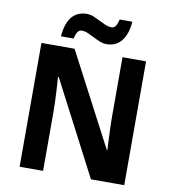

<svg xmlns="http://www.w3.org/2000/svg" viewBox="-97 -1006 978 1090"><g transform="rotate(10 391.5 -461.0)"><path d="M692.9 0H501L220.2 -540H215.8Q218.8 -502.4 220.7 -465.3Q222.7 -433.6 223.9 -398.7Q225.1 -363.8 225.1 -335.9V0H89.8V-713.9H280.8L561 -179.2H564Q562.5 -216.3 560.5 -252.4Q560.1 -268.1 559.3 -284.4Q558.6 -300.8 558.1 -317.1Q557.6 -333.5 557.4 -348.6Q557.1 -363.8 557.1 -376V-713.9H692.9ZM304.2 -822.3Q289.1 -822.3 280 -809.3Q271 -796.4 265.1 -770H192.4Q195.3 -809.1 205.1 -837.4Q214.8 -865.7 230.7 -884.3Q246.6 -902.8 268.1 -911.9Q289.6 -920.9 315.4 -920.9Q335.4 -920.9 354.5 -913.1Q373.5 -905.3 392.3 -895.8Q411.1 -886.2 429.4 -878.2Q447.8 -870.1 465.3 -870.1Q480.5 -870.1 489.3 -882.8Q498 -895.5 504.4 -921.9H577.1Q574.2 -883.3 564.2 -855Q554.2 -826.7 538.1 -807.9Q522 -789.1 500.7 -780Q479.5 -771 454.1 -771Q434.6 -771 415 -779.1Q395.5 -787.1 377 -796.6Q358.4 -806.2 340.1 -814.2Q321.8 -822.3 304.2 -822.3Z"/></g></svg>

Font: Droid Sans
Style: Bold
Weight: 700
Foundry: Ascender Corporation
Version: Version 1.00 build 112